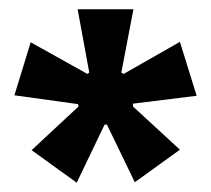

<svg xmlns="http://www.w3.org/2000/svg" viewBox="-20 -719 454 413"><path d="M145 -326 48 -396 149 -490 148 -495 11 -514 46 -628 168 -560 172 -563 147 -699H267L241 -563L246 -560L367 -629L403 -513L266 -496V-490L367 -397L270 -327L210 -451H205Z"/></svg>

Font: Bricolage Grotesque 60pt SemiBold
Style: Regular
Weight: 600
Version: Version 1.001;gftools[0.9.33.dev8+g029e19f]